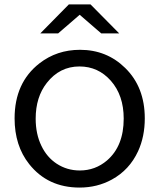

<svg xmlns="http://www.w3.org/2000/svg" viewBox="-20 -805 720 867"><path d="M291 -785.2H388.7L518.1 -654.3H437L339.8 -738.3L242.7 -654.3H162.1ZM341.3 -580.1Q461.9 -580.1 545.4 -498Q633.8 -411.6 633.8 -270.5Q633.8 -188 603.5 -122.1Q564.5 -37.6 484.9 5.9Q418.9 42 339.4 42Q195.8 42 111.8 -64Q45.9 -147 45.9 -270.5Q45.9 -431.6 158.2 -519Q236.8 -580.1 341.3 -580.1ZM338.9 -504.9Q249.5 -504.9 191.4 -430.7Q141.1 -366.7 141.1 -269Q141.1 -199.7 167 -146.5Q191.4 -95.2 235.8 -65.9Q282.7 -35.2 340.3 -35.2Q410.2 -35.2 463.4 -80.6Q538.6 -145.5 538.6 -269.5Q538.6 -374.5 480.5 -440.4Q423.3 -504.9 338.9 -504.9Z"/></svg>

Font: FORM UDPGothic
Style: Regular
Weight: 400
Foundry: Pronama LLC
Version: Version 1.05101